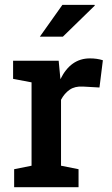

<svg xmlns="http://www.w3.org/2000/svg" viewBox="-20 -782 466 802"><path d="M39.1 0V-75.2L111.8 -89.8V-438L34.7 -452.6V-528.3H225.1L231.4 -461.9L232.4 -451.2Q274.9 -538.1 355.5 -538.1Q385.7 -538.1 409.7 -530.3L395.5 -416.5L326.7 -420.4Q293 -422.4 271 -407.2Q249 -392.1 234.9 -365.2V-89.8L308.1 -75.2V0ZM146.5 -628.9 240.7 -761.7H375L376 -758.8L242.7 -628.9Z"/></svg>

Font: Roboto Slab Medium
Style: Regular
Weight: 500
Designer: Google
Version: Version 2.001; ttfautohint (v1.8.3)